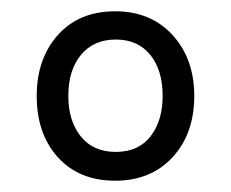

<svg xmlns="http://www.w3.org/2000/svg" viewBox="-20 -747 409 340"><path d="M184 -427Q120 -427 82.5 -468.5Q45 -510 45 -577Q45 -643 82.5 -685Q120 -727 184 -727Q247 -727 285.5 -685Q324 -643 324 -577Q324 -510 285.5 -468.5Q247 -427 184 -427ZM185 -478Q225 -478 246.5 -505.5Q268 -533 268 -577Q268 -623 246 -650Q224 -677 185 -677Q146 -677 123.5 -650Q101 -623 101 -577Q101 -533 123 -505.5Q145 -478 185 -478Z"/></svg>

Font: Noto Serif SemiCondensed
Style: Regular
Weight: 400
Width: 4
Designer: Monotype Design Team
Foundry: Monotype Imaging Inc.
Version: Version 2.013